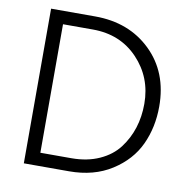

<svg xmlns="http://www.w3.org/2000/svg" viewBox="-77 -749 808 824"><g transform="rotate(10 327.5 -337.0)"><path d="M277 0H80V-674H272Q420 -674 515 -582Q610 -490 610 -341Q610 -250 575 -174.5Q540 -99 462.5 -49.5Q385 0 277 0ZM272 -617H142V-57H277Q346 -57 399 -81Q452 -105 483 -146Q514 -187 529.5 -236Q545 -285 545 -341Q545 -456 468.5 -536.5Q392 -617 272 -617Z"/></g></svg>

Font: Hind Madurai Light
Style: Regular
Weight: 300
Designer: Jyotish Sonowal
Foundry: Indian Type Foundry
Version: Version 1.001;PS 1.0;hotconv 1.0.86;makeotf.lib2.5.63406; tt